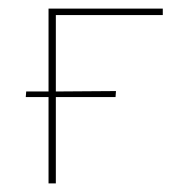

<svg xmlns="http://www.w3.org/2000/svg" viewBox="-20 -427 423 447"><path d="M359 -392H110V-214L250 -215L249 -201H110V0H93V-201H40L41 -214H93V-407H359Z"/></svg>

Font: EauTestInfant Thin
Style: Italic
Weight: 250
Italic angle: -12°
Designer: Christian Thalmann (Catharsis Fonts)
Version: Version 0.001;PS 000.001;hotconv 1.0.88;makeotf.lib2.5.64775